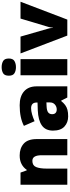

<svg xmlns="http://www.w3.org/2000/svg" viewBox="702 -1518 826 2269"><g transform="rotate(-90 1114.5 -383.0)"><path d="M412 -563Q498 -563 552 -515Q606 -467 606 -360V0H415V-302Q415 -357 399 -385Q383 -413 348 -413Q294 -413 275.5 -369Q257 -325 257 -242V0H66V-553H210L236 -480H243Q269 -519 311.5 -541Q354 -563 412 -563Z M1006 -563Q1111 -563 1170 -511Q1229 -459 1229 -363V0H1097L1060 -73H1056Q1033 -44 1008.5 -25.5Q984 -7 952 1.5Q920 10 874 10Q802 10 754 -34Q706 -78 706 -169Q706 -258 767.5 -301Q829 -344 946 -349L1038 -352V-360Q1038 -397 1020 -412.5Q1002 -428 971 -428Q938 -428 898 -416.5Q858 -405 817 -387L762 -513Q810 -538 870.5 -550.5Q931 -563 1006 -563ZM995 -245Q943 -243 921.5 -226.5Q900 -210 900 -180Q900 -152 915 -138.5Q930 -125 955 -125Q990 -125 1014.5 -147Q1039 -169 1039 -204V-247Z M1456 -776Q1497 -776 1527.5 -759Q1558 -742 1558 -691Q1558 -642 1527.5 -624.5Q1497 -607 1456 -607Q1414 -607 1384.5 -624.5Q1355 -642 1355 -691Q1355 -742 1384.5 -759Q1414 -776 1456 -776ZM1551 -553V0H1360V-553Z M1829 0 1618 -553H1817L1911 -226Q1913 -222 1916.5 -204Q1920 -186 1920 -170H1923Q1923 -187 1926.5 -202Q1930 -217 1932 -225L2030 -553H2229L2018 0Z"/></g></svg>

Font: Noto Sans Syriac Eastern Black
Style: Regular
Weight: 900
Designer: Patrick Giasson and the Monotype Design Team
Foundry: Monotype Imaging Inc.
Version: Version 3.001; ttfautohint (v1.8.4.7-5d5b)